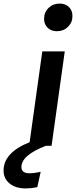

<svg xmlns="http://www.w3.org/2000/svg" viewBox="-126 -817 426 1076"><path d="M280 -727Q280 -691 255 -666.5Q230 -642 193 -642Q161 -642 141 -661.5Q121 -681 121 -711Q121 -748 146 -772.5Q171 -797 208 -797Q241 -797 260.5 -777.5Q280 -758 280 -727ZM111 -529H237L163 0H131Q-6 53 -6 119Q-6 154 39 154Q65 154 102 146L83 232Q48 239 18 239Q-38 239 -72 211.5Q-106 184 -106 139Q-106 38 40 -20Z"/></svg>

Font: FiraGO Medium
Style: Italic
Weight: 500
Italic angle: -8°
Designer: bBox Type GmbH
Foundry: bBox Type GmbH
Version: Version 1.001